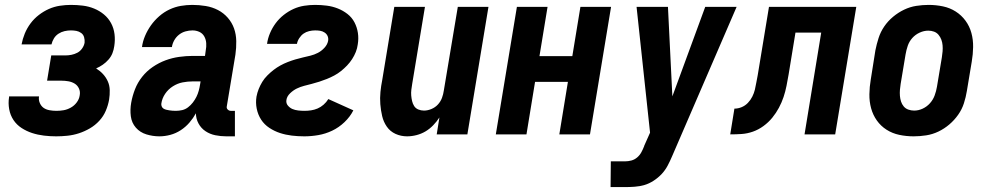

<svg xmlns="http://www.w3.org/2000/svg" viewBox="-20 -548 4040 783"><path d="M209 8Q184 8 159 5Q134 2 111 -5.5Q88 -13 68 -26Q48 -39 35 -58.5Q22 -78 17.5 -102.5Q13 -127 17 -152V-155H139V-154Q137 -140 142.5 -127.5Q148 -115 158 -108Q168 -101 182 -98.5Q196 -96 210 -96Q225 -96 239.5 -98.5Q254 -101 268.5 -109Q283 -117 293 -130.5Q303 -144 305 -159Q308 -174 302 -187Q296 -200 284.5 -207Q273 -214 259 -216.5Q245 -219 230 -219H172L189 -322H247Q259 -322 271.5 -324.5Q284 -327 295.5 -333Q307 -339 315 -350.5Q323 -362 325 -374Q326 -385 323 -396Q320 -407 311 -413.5Q302 -420 291.5 -422Q281 -424 269 -424Q256 -424 243 -421Q230 -418 218.5 -410.5Q207 -403 200 -391.5Q193 -380 190 -367H68Q72 -389 81 -411Q90 -433 104.5 -452.5Q119 -472 138.5 -487Q158 -502 179.5 -511.5Q201 -521 224 -524.5Q247 -528 269 -528Q294 -528 318 -525Q342 -522 364 -513Q386 -504 404 -489Q422 -474 433 -453.5Q444 -433 447 -409Q450 -385 446 -360Q444 -345 438.5 -331Q433 -317 422.5 -305Q412 -293 399 -284Q386 -275 372 -269Q388 -259 400 -246Q412 -233 419.5 -216.5Q427 -200 427.5 -180.5Q428 -161 425 -142Q421 -119 411.5 -96.5Q402 -74 385 -55.5Q368 -37 346.5 -24.5Q325 -12 302 -4.5Q279 3 255.5 5.5Q232 8 209 8Z M630 8Q603 8 577 0Q551 -8 534 -27.5Q517 -47 513.5 -74Q510 -101 515 -129Q520 -157 530.5 -184Q541 -211 559.5 -234.5Q578 -258 603 -275Q628 -292 655 -302Q682 -312 710.5 -316Q739 -320 766 -320H816L819 -342Q822 -357 821 -372Q820 -387 813 -399.5Q806 -412 793 -418Q780 -424 765 -424Q751 -424 736.5 -420Q722 -416 710 -406.5Q698 -397 690.5 -383.5Q683 -370 681 -356H559Q562 -379 571.5 -401.5Q581 -424 595.5 -444.5Q610 -465 629.5 -482Q649 -499 671.5 -509.5Q694 -520 717.5 -524Q741 -528 764 -528Q792 -528 819 -523.5Q846 -519 869 -507Q892 -495 909 -475.5Q926 -456 934.5 -432Q943 -408 943.5 -380.5Q944 -353 940 -325L905 -115Q903 -107 908.5 -101.5Q914 -96 921 -96H938V8H903Q880 8 858 3.5Q836 -1 818 -13Q800 -25 789.5 -44.5Q779 -64 779 -86Q768 -66 752.5 -48Q737 -30 717 -17Q697 -4 674.5 2Q652 8 630 8ZM697 -96Q710 -96 723 -99Q736 -102 747 -110.5Q758 -119 766.5 -130Q775 -141 781 -153Q787 -165 790.5 -178Q794 -191 796 -204L798 -216H765Q745 -216 724.5 -212Q704 -208 685 -196Q666 -184 653.5 -165.5Q641 -147 638 -126Q637 -120 639.5 -114Q642 -108 647 -105Q652 -102 658 -100.5Q664 -99 670.5 -98Q677 -97 683.5 -96.5Q690 -96 697 -96Z M1221 8Q1195 8 1170 5Q1145 2 1122 -5.5Q1099 -13 1078.5 -26.5Q1058 -40 1045 -60Q1032 -80 1027 -104.5Q1022 -129 1026 -154Q1029 -170 1035 -185Q1041 -200 1049.5 -214Q1058 -228 1070.5 -240.5Q1083 -253 1096 -263Q1109 -273 1123.5 -281Q1138 -289 1153.5 -295Q1169 -301 1184 -305.5Q1199 -310 1214.5 -313.5Q1230 -317 1246 -321Q1262 -325 1276.5 -332.5Q1291 -340 1303 -353Q1315 -366 1318 -381Q1320 -392 1316 -401Q1312 -410 1303.5 -415.5Q1295 -421 1285.5 -422.5Q1276 -424 1265 -424Q1253 -424 1240.5 -421Q1228 -418 1218 -411Q1208 -404 1200.5 -392.5Q1193 -381 1191 -369H1069Q1072 -391 1081 -412.5Q1090 -434 1104 -453Q1118 -472 1137 -487Q1156 -502 1177 -511.5Q1198 -521 1220.5 -524.5Q1243 -528 1265 -528Q1289 -528 1312.5 -525Q1336 -522 1357.5 -513.5Q1379 -505 1397 -491Q1415 -477 1425.5 -457Q1436 -437 1439.5 -414Q1443 -391 1439 -367Q1437 -351 1431 -336Q1425 -321 1416 -307Q1407 -293 1395.5 -281Q1384 -269 1371 -258.5Q1358 -248 1343 -240Q1328 -232 1313 -226Q1298 -220 1282.5 -215Q1267 -210 1251.5 -206Q1236 -202 1220.5 -198Q1205 -194 1190.5 -187Q1176 -180 1163 -167.5Q1150 -155 1148 -140Q1146 -127 1154 -117.5Q1162 -108 1172.5 -103.5Q1183 -99 1196 -97.5Q1209 -96 1222 -96Q1235 -96 1248.5 -98Q1262 -100 1275 -105.5Q1288 -111 1299.5 -121Q1311 -131 1319 -144L1421 -98Q1408 -72 1385 -50Q1362 -28 1334.5 -15Q1307 -2 1278 3Q1249 8 1221 8Z M1640 8Q1615 8 1593 -2Q1571 -12 1557.5 -31.5Q1544 -51 1538.5 -74.5Q1533 -98 1531 -123Q1529 -148 1531.5 -173Q1534 -198 1539 -223L1588 -520H1713L1661 -206Q1659 -194 1657.5 -182Q1656 -170 1657 -158.5Q1658 -147 1660.5 -136Q1663 -125 1669 -115.5Q1675 -106 1686 -101.5Q1697 -97 1709 -97Q1724 -97 1739.5 -103.5Q1755 -110 1766 -122Q1777 -134 1782.5 -149Q1788 -164 1790 -179L1847 -520H1972L1886 0H1761L1772 -69Q1761 -52 1746.5 -37Q1732 -22 1715 -12Q1698 -2 1678.5 3Q1659 8 1640 8Z M2002 0 2088 -520H2213L2180 -319H2314L2347 -520H2472L2386 0H2261L2296 -214H2162L2127 0Z M2470 215 2471 110H2529Q2542 110 2555 106.5Q2568 103 2578.5 94Q2589 85 2595.5 73Q2602 61 2607 48V47L2631 -7L2576 -520H2704L2722 -155L2856 -520H2984L2721 89Q2713 108 2703 127Q2693 146 2678.5 161.5Q2664 177 2645.5 189Q2627 201 2608 206.5Q2589 212 2568.5 213.5Q2548 215 2528 215Z M2958 0 2975 -105Q2990 -105 3004.5 -111Q3019 -117 3030 -128.5Q3041 -140 3048 -154Q3055 -168 3058.5 -182.5Q3062 -197 3064.5 -212Q3067 -227 3070 -241L3116 -520H3472L3386 0H3261L3329 -415H3224L3196 -244Q3192 -221 3187.5 -198Q3183 -175 3175.5 -152.5Q3168 -130 3156.5 -108.5Q3145 -87 3129.5 -68Q3114 -49 3093.5 -34Q3073 -19 3050 -11Q3027 -3 3004 -1.5Q2981 0 2958 0Z M3706 8Q3676 8 3647.5 2Q3619 -4 3595.5 -19Q3572 -34 3556 -56.5Q3540 -79 3532.5 -106.5Q3525 -134 3525.5 -164Q3526 -194 3531 -223L3550 -343Q3555 -368 3563 -393Q3571 -418 3586 -440Q3601 -462 3622 -479.5Q3643 -497 3667 -508.5Q3691 -520 3716.5 -524Q3742 -528 3767 -528Q3797 -528 3825.5 -522Q3854 -516 3877.5 -501Q3901 -486 3917.5 -463.5Q3934 -441 3941.5 -413.5Q3949 -386 3948.5 -356Q3948 -326 3943 -297L3923 -177Q3919 -152 3911 -127Q3903 -102 3887.5 -80Q3872 -58 3851.5 -40.5Q3831 -23 3807 -11.5Q3783 0 3757 4Q3731 8 3706 8ZM3708 -97Q3726 -97 3743 -105Q3760 -113 3772.5 -127Q3785 -141 3791.5 -158.5Q3798 -176 3801 -194L3821 -314Q3823 -326 3824 -338.5Q3825 -351 3824 -363Q3823 -375 3819 -386Q3815 -397 3807.5 -406Q3800 -415 3789 -419Q3778 -423 3766 -423Q3748 -423 3730.5 -415Q3713 -407 3700.5 -393Q3688 -379 3682 -361.5Q3676 -344 3673 -326L3653 -206Q3651 -194 3650 -181.5Q3649 -169 3650 -157Q3651 -145 3654.5 -134Q3658 -123 3665.5 -114Q3673 -105 3684.5 -101Q3696 -97 3708 -97Z"/></svg>

Font: Iosevka SS18 Extrabold
Style: Italic
Weight: 800
Italic angle: -9°
Monospace: yes
Designer: Belleve Invis
Foundry: Belleve Invis
Version: Version 25.1.1; ttfautohint (v1.8.4)